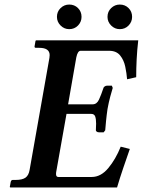

<svg xmlns="http://www.w3.org/2000/svg" viewBox="-20 -823 627 843"><path d="M25 0 23 -2 27 -24Q29 -33 36 -33H49Q78 -33 92 -43Q106 -53 110 -77L197 -569Q198 -576 198 -581Q198 -613 152 -613H138Q130 -613 132 -621L136 -644L139 -646H587Q582 -603 580 -562.5Q578 -522 578 -484L538 -475Q536 -501 530 -530Q524 -559 507.5 -579.5Q491 -600 459 -600H334Q321 -600 315 -571L279 -365H387Q405 -365 414.5 -385.5Q424 -406 434 -436Q434 -439 439 -443Q444 -447 451 -447H471L475 -437Q471 -425 464 -398.5Q457 -372 452 -344Q448 -317 445.5 -290.5Q443 -264 442 -251L435 -242H415Q408 -242 404 -245.5Q400 -249 401 -252Q401 -260 401.5 -267Q402 -274 402 -280Q402 -300 398 -311.5Q394 -323 380 -323H272L228 -75Q226 -66 226 -59Q226 -46 236 -46H383Q423 -46 455.5 -85Q488 -124 510 -179L550 -169Q536 -129 521 -85Q506 -41 494 0ZM230 -749Q230 -772 246 -787.5Q262 -803 284 -803Q307 -803 322.5 -787.5Q338 -772 338 -749Q338 -727 322.5 -711Q307 -695 284 -695Q262 -695 246 -711Q230 -727 230 -749ZM452 -749Q452 -772 468 -787.5Q484 -803 506 -803Q529 -803 544.5 -787.5Q560 -772 560 -749Q560 -727 544.5 -711Q529 -695 506 -695Q484 -695 468 -711Q452 -727 452 -749Z"/></svg>

Font: Libertinus Serif SemiBold
Style: Italic
Weight: 600
Italic angle: -11.5°
Designer: Philipp H. Poll, Khaled Hosny
Foundry: Caleb Maclennan
Version: Version 7.051;RELEASE